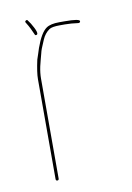

<svg xmlns="http://www.w3.org/2000/svg" viewBox="-62 -518 379 553"><g transform="rotate(-10 127.5 -241.0)"><path d="M75.5 -429.5C81.2 -431.4 77.7 -442.9 65 -464L58 -474C56.7 -476.7 54.7 -477.2 52 -475.5C49.3 -473.8 49 -471.7 51 -469L57 -459C59 -456 63.3 -447 70 -432C70.7 -429.3 72.5 -428.5 75.5 -429.5ZM200 -442C203.3 -442 205.2 -443.5 205.5 -446.5C206.1 -451.5 191.2 -454 161 -454H146C128.9 -454 116.2 -451.2 108 -445.5C96.5 -437.6 85.6 -419.4 75.5 -391C73.8 -386.3 72.2 -381.2 70.5 -375.5C68.8 -369.8 67 -364.3 65 -359C59.7 -335 57 -316.3 57 -303V-11C57 -7.7 58.5 -6 61.5 -6C64.5 -6 66 -7.7 66 -11V-303C66 -314 67.3 -325.8 70 -338.5C71.3 -344.8 72.8 -350.8 74.5 -356.5C76.2 -362.2 77.7 -367.8 79 -373.5C80.3 -379.2 81.8 -384.2 83.5 -388.5C85.2 -392.8 88.5 -400.8 93.5 -412.4C98.4 -424 105.6 -433 114.9 -439.5C120.2 -443.2 130.6 -445 146 -445H161C173 -445 186 -444 200 -442Z"/></g></svg>

Font: Proton
Style: Lit
Weight: 500
Version: Version 1.017